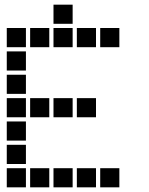

<svg xmlns="http://www.w3.org/2000/svg" viewBox="-20 -811 640 822"><path d="M210 -791Q209 -791 209 -791Q209 -791 209 -790V-710Q209 -709 209 -709Q209 -709 210 -709H290Q291 -709 291 -709Q291 -709 291 -710V-790Q291 -791 291 -791Q291 -791 290 -791ZM10 -691Q9 -691 9 -691Q9 -691 9 -690V-610Q9 -609 9 -609Q9 -609 10 -609H90Q91 -609 91 -609Q91 -609 91 -610V-690Q91 -691 91 -691Q91 -691 90 -691ZM110 -691Q109 -691 109 -691Q109 -691 109 -690V-610Q109 -609 109 -609Q109 -609 110 -609H190Q191 -609 191 -609Q191 -609 191 -610V-690Q191 -691 191 -691Q191 -691 190 -691ZM210 -691Q209 -691 209 -691Q209 -691 209 -690V-610Q209 -609 209 -609Q209 -609 210 -609H290Q291 -609 291 -609Q291 -609 291 -610V-690Q291 -691 291 -691Q291 -691 290 -691ZM310 -691Q309 -691 309 -691Q309 -691 309 -690V-610Q309 -609 309 -609Q309 -609 310 -609H390Q391 -609 391 -609Q391 -609 391 -610V-690Q391 -691 391 -691Q391 -691 390 -691ZM410 -691Q409 -691 409 -691Q409 -691 409 -690V-610Q409 -609 409 -609Q409 -609 410 -609H490Q491 -609 491 -609Q491 -609 491 -610V-690Q491 -691 491 -691Q491 -691 490 -691ZM10 -591Q9 -591 9 -591Q9 -591 9 -590V-510Q9 -509 9 -509Q9 -509 10 -509H90Q91 -509 91 -509Q91 -509 91 -510V-590Q91 -591 91 -591Q91 -591 90 -591ZM10 -491Q9 -491 9 -491Q9 -491 9 -490V-410Q9 -409 9 -409Q9 -409 10 -409H90Q91 -409 91 -409Q91 -409 91 -410V-490Q91 -491 91 -491Q91 -491 90 -491ZM10 -391Q9 -391 9 -391Q9 -391 9 -390V-310Q9 -309 9 -309Q9 -309 10 -309H90Q91 -309 91 -309Q91 -309 91 -310V-390Q91 -391 91 -391Q91 -391 90 -391ZM110 -391Q109 -391 109 -391Q109 -391 109 -390V-310Q109 -309 109 -309Q109 -309 110 -309H190Q191 -309 191 -309Q191 -309 191 -310V-390Q191 -391 191 -391Q191 -391 190 -391ZM210 -391Q209 -391 209 -391Q209 -391 209 -390V-310Q209 -309 209 -309Q209 -309 210 -309H290Q291 -309 291 -309Q291 -309 291 -310V-390Q291 -391 291 -391Q291 -391 290 -391ZM310 -391Q309 -391 309 -391Q309 -391 309 -390V-310Q309 -309 309 -309Q309 -309 310 -309H390Q391 -309 391 -309Q391 -309 391 -310V-390Q391 -391 391 -391Q391 -391 390 -391ZM10 -291Q9 -291 9 -291Q9 -291 9 -290V-210Q9 -209 9 -209Q9 -209 10 -209H90Q91 -209 91 -209Q91 -209 91 -210V-290Q91 -291 91 -291Q91 -291 90 -291ZM10 -191Q9 -191 9 -191Q9 -191 9 -190V-110Q9 -109 9 -109Q9 -109 10 -109H90Q91 -109 91 -109Q91 -109 91 -110V-190Q91 -191 91 -191Q91 -191 90 -191ZM10 -91Q9 -91 9 -91Q9 -91 9 -90V-10Q9 -9 9 -9Q9 -9 10 -9H90Q91 -9 91 -9Q91 -9 91 -10V-90Q91 -91 91 -91Q91 -91 90 -91ZM110 -91Q109 -91 109 -91Q109 -91 109 -90V-10Q109 -9 109 -9Q109 -9 110 -9H190Q191 -9 191 -9Q191 -9 191 -10V-90Q191 -91 191 -91Q191 -91 190 -91ZM210 -91Q209 -91 209 -91Q209 -91 209 -90V-10Q209 -9 209 -9Q209 -9 210 -9H290Q291 -9 291 -9Q291 -9 291 -10V-90Q291 -91 291 -91Q291 -91 290 -91ZM310 -91Q309 -91 309 -91Q309 -91 309 -90V-10Q309 -9 309 -9Q309 -9 310 -9H390Q391 -9 391 -9Q391 -9 391 -10V-90Q391 -91 391 -91Q391 -91 390 -91ZM410 -91Q409 -91 409 -91Q409 -91 409 -90V-10Q409 -9 409 -9Q409 -9 410 -9H490Q491 -9 491 -9Q491 -9 491 -10V-90Q491 -91 491 -91Q491 -91 490 -91Z"/></svg>

Font: Doto Black ExtraBold
Style: Regular
Weight: 800
Monospace: yes
Version: Version 1.000